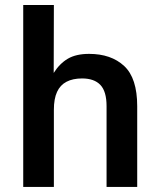

<svg xmlns="http://www.w3.org/2000/svg" viewBox="-20 -738 629 758"><path d="M192.7 0H71.7V-718.3H192.7L192 -450Q215.3 -487 247.8 -506.2Q280.3 -525.3 331.7 -525.3Q418.7 -525.3 470.2 -477.5Q521.7 -429.7 521.7 -318.7V0H400.7V-319Q400.7 -377 376.3 -402.7Q352 -428.3 304 -428.3Q267.7 -428.3 242.7 -415.3Q217.7 -402.3 205.2 -375.2Q192.7 -348 192.7 -304.7Z"/></svg>

Font: 42dot Sans Light
Style: Regular
Weight: 300
Designer: 42dot
Version: Version 1.000